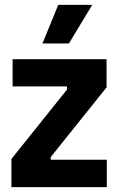

<svg xmlns="http://www.w3.org/2000/svg" viewBox="-20 -771 487 791"><path d="M27 0V-116L256 -402V-415H32V-527H419V-411L189 -124V-113H420V0ZM264 -592H155L220 -751H360Z"/></svg>

Font: Bricolage Grotesque 24pt SemiCondensed
Style: Bold
Weight: 700
Width: 4
Designer: Mathieu Triay
Foundry: Atelier Triay
Version: Version 1.001;gftools[0.9.33.dev8+g029e19f]